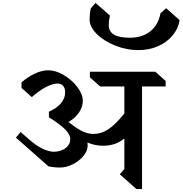

<svg xmlns="http://www.w3.org/2000/svg" viewBox="-20 -1273 1239 1303"><path d="M944 -686V10H906L793 -90L824 -126V-333Q791 -307 756.5 -295.5Q722 -284 679 -284Q624 -284 573 -306Q575 -292 575 -287Q575 -250 547 -215.5Q519 -181 475 -158.5Q431 -136 386 -136Q369 -136 345 -138.5Q321 -141 309 -144L88 -339L120 -377L175 -329Q273 -243 349 -243Q396 -245 426.5 -269Q457 -293 457 -329Q457 -359 423 -394Q389 -429 312 -477V-515Q366 -539 394 -572.5Q422 -606 422 -646Q422 -675 408.5 -690.5Q395 -706 370 -706Q337 -706 290.5 -681.5Q244 -657 196 -614L126 -676V-714Q171 -753 218.5 -774.5Q266 -796 307 -796Q358 -796 413 -763.5Q468 -731 505 -682Q542 -633 542 -589Q542 -547 515.5 -508.5Q489 -470 444 -445Q480 -420 492 -410Q528 -385 557.5 -374.5Q587 -364 614 -364Q667 -364 715 -395.5Q763 -427 824 -503V-686H660L590 -748V-786H1034L1104 -724V-686ZM718 -1103Q718 -1059 753.5 -1038Q789 -1017 861 -1017Q946 -1017 1000.5 -1061Q1055 -1105 1069 -1183L1108 -1217L1199 -1136Q1190 -1079 1151.5 -1032.5Q1113 -986 1052.5 -959.5Q992 -933 919 -933Q839 -933 762 -963.5Q685 -994 636.5 -1042.5Q588 -1091 588 -1141Q588 -1179 596 -1216L628 -1253L726 -1168Q718 -1130 718 -1103Z"/></svg>

Font: Inknut
Style: Antiqua
Weight: 400
Designer: Claus Eggers Srensen
Foundry: Claus Eggers Srensen
Version: Version 1.000; ttfautohint (v1.2) -l 7 -r 28 -G 50 -x 13 -D 